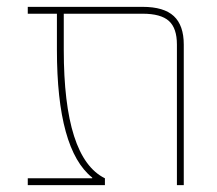

<svg xmlns="http://www.w3.org/2000/svg" viewBox="-20 -540 632 560"><path d="M249 -22Q146 -104 146 -395V-500H61V-520H396Q458 -520 487 -493Q516 -466 516 -410V0H496V-410Q496 -458 472.5 -479Q449 -500 396 -500H166V-395Q166 -79 286 -20V0H61V-20H249Z"/></svg>

Font: Mplus 1p Thin
Style: Regular
Weight: 250
Version: Version 1.061